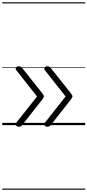

<svg xmlns="http://www.w3.org/2000/svg" viewBox="-20 -1095 765 1680"><path d="M145 14Q134 14 126.5 9Q119 4 118 -4.5Q117 -13 124 -23L304 -251L124 -479Q112 -494 120.5 -504.5Q129 -515 144 -515Q154 -515 161.5 -511Q169 -507 175 -499L345 -285Q355 -272 359.5 -265Q364 -258 364 -251Q364 -246 359.5 -238.5Q355 -231 345 -218L176 -3Q170 5 162.5 9.5Q155 14 145 14ZM395 14Q384 14 376.5 9Q369 4 368 -4.5Q367 -13 374 -23L554 -251L374 -479Q362 -494 370.5 -504.5Q379 -515 394 -515Q404 -515 411.5 -511Q419 -507 425 -499L595 -285Q605 -272 609.5 -265Q614 -258 614 -251Q614 -246 609.5 -238.5Q605 -231 595 -218L426 -3Q420 5 412.5 9.5Q405 14 395 14ZM0 555H725V565H0ZM0 -20H725V0H0ZM0 -505H725V-500H0ZM0 -1075H725V-1065H0Z"/></svg>

Font: Playwrite AR Guides
Style: Regular
Weight: 400
Designer: Veronika Burian, José Scaglione
Foundry: TypeTogether
Version: Version 1.003